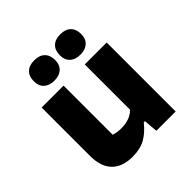

<svg xmlns="http://www.w3.org/2000/svg" viewBox="-181 -790 929 929"><g transform="rotate(-45 283.5 -325.5)"><path d="M121 -588Q121 -622 140 -640.5Q159 -659 194 -659Q229 -659 248 -640.5Q267 -622 267 -588Q267 -556 247.5 -538Q228 -520 194 -520Q160 -520 140.5 -538Q121 -556 121 -588ZM299 -588Q299 -622 318 -640.5Q337 -659 372 -659Q407 -659 426 -640.5Q445 -622 445 -588Q445 -556 425.5 -538Q406 -520 372 -520Q338 -520 318.5 -538Q299 -556 299 -588ZM58 -141V-472H208V-136Q231 -128 259 -128Q320 -128 353 -162V-472H503V0H371L365 -72H357Q325 -32 289.5 -12Q254 8 201 8Q132 8 95 -29.5Q58 -67 58 -141Z"/></g></svg>

Font: Athiti
Style: Bold
Weight: 700
Designer: CadsonDemak Team
Foundry: CadsonDemak
Version: Version 1.033